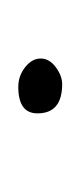

<svg xmlns="http://www.w3.org/2000/svg" viewBox="41 -101 88 210"><g transform="rotate(-90 85.0 4.0)"><path d="M98 28Q66 28 66 1Q66 -20 95 -20Q107 -20 116.5 -12.5Q126 -5 126 4.5Q126 14 116.5 21Q107 28 98 28Z"/></g></svg>

Font: Qwigley
Style: Regular
Weight: 400
Designer: Robert E. Leuschke
Foundry: Robert E. Leuschke
Version: Version 1.003